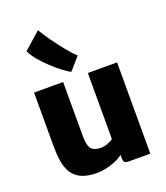

<svg xmlns="http://www.w3.org/2000/svg" viewBox="-160 -999 967 1117"><g transform="rotate(-20 324.0 -441.0)"><path d="M249 8Q188 8 150.8 -9.5Q113.5 -27 94.2 -59Q75 -91 68.5 -134.2Q62 -177.5 62 -229V-557H242V-225Q242 -162 260.2 -142Q278.5 -122 316 -122Q341 -122 363.2 -131Q385.5 -140 395 -148V-557H576V8H445Q428 8 419.5 2.5Q411 -3 411 -21V-44Q381 -21 334.5 -6.5Q288 8 249 8ZM374 -673 307 -596Q290 -604.5 261.2 -626Q232.5 -647.5 200.8 -676.8Q169 -706 142.5 -737.8Q116 -769.5 103 -798L207 -890Q227.5 -856 257.2 -814.2Q287 -772.5 318 -734.2Q349 -696 374 -673Z"/></g></svg>

Font: Merriweather Sans Black
Style: Regular
Weight: 900
Designer: Eben Sorkin
Foundry: Eben Sorkin
Version: Version 1.008; ttfautohint (v1.7.19-72a1) -l 8 -r 50 -G 200 